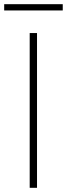

<svg xmlns="http://www.w3.org/2000/svg" viewBox="-52 -898 320 918"><path d="M-32 -848V-878H248V-848ZM90 0V-740H125V0Z"/></svg>

Font: Be Vietnam Pro Thin
Style: Regular
Weight: 100
Designer: Lam Bao, Tony Le, Vietanh Nguyen
Foundry: Yellow Type Foundry
Version: Version 1.002; ttfautohint (v1.8.3)